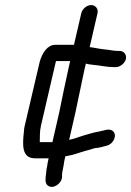

<svg xmlns="http://www.w3.org/2000/svg" viewBox="-20 -618 518 758"><path d="M301 -566 272 -441H198C167 -441 147 -409 137 -375L78 -123C75 -112 75 -103 74 -95C69 -47 65 7 118 7H172C169 19 167 30 166 39C163 50 163 59 162 67C159 87 157 105 168 114C188 131 223 108 225 81C224 69 227 54 231 36C232 27 234 16 237 3L238 -1L249 -3C273 -7 294 -16 316 -22L334 -27C341 -29 348 -31 353 -33C368 -33 389 -40 402 -43C431 -51 444 -88 424 -102C410 -112 390 -102 372 -99C349 -95 334 -90 313 -84C292 -78 275 -70 253 -66L278 -175C289 -225 303 -297 314 -346L319 -367C320 -367 321 -367 322 -366C330 -364 339 -363 348 -362C375 -360 400 -353 430 -353H437C454 -353 473 -368 477 -385C481 -402 469 -417 452 -417H445C425 -417 411 -422 392 -423C372 -425 352 -430 334 -432L365 -566C369 -583 357 -598 340 -598C323 -598 305 -583 301 -566ZM142 -123 200 -373C200 -374 201 -376 202 -377H257L250 -346C239 -298 224 -224 214 -175L187 -57H137C138 -78 136 -98 142 -123Z"/></svg>

Font: Electronic
Style: SeBdIt
Weight: 600
Version: Version 1.011